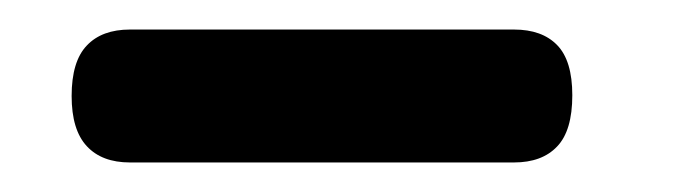

<svg xmlns="http://www.w3.org/2000/svg" viewBox="-20 -664 460 130"><path d="M28.5 -599Q28.5 -622.5 38.8 -633.2Q49 -644 68 -644H328Q347 -644 357.2 -633.5Q367.5 -623 367.5 -599.5Q367.5 -575.5 357.2 -564.8Q347 -554 328 -554H68Q49 -554 38.8 -565Q28.5 -576 28.5 -599Z"/></svg>

Font: Fraunces ExtraBold
Style: Regular
Weight: 800
Version: Version 1.000;[b76b70a41]